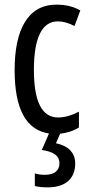

<svg xmlns="http://www.w3.org/2000/svg" viewBox="-20 -618 387 827"><path d="M304 86C304 41 275 10 221 -1L239 -42C266 -45 297 -54 320 -69V-137C289 -121 259 -112 230 -112C161 -112 126 -180 126 -317C126 -455 161 -526 229 -526C252 -526 276 -519 301 -506L326 -573C298 -589 265 -598 223 -598C101 -598 43 -492 43 -316C43 -149 92 -58 191 -43L160 28C208 35 236 51 236 86C236 115 216 135 173 135C158 135 143 133 130 129V183C143 187 162 189 186 189C260 189 304 153 304 86Z"/></svg>

Font: Noto Sans Tamil UI ExtraCondensed
Style: Regular
Weight: 400
Width: 2
Designer: Jelle Bosma - Monotype Design Team
Foundry: Monotype Imaging Inc.
Version: Version 2.004